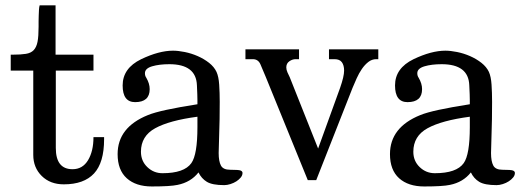

<svg xmlns="http://www.w3.org/2000/svg" viewBox="-20 -671 1919 707"><path d="M184.6 -651.4V-469.7H324.2V-411.1H185.5V-126Q185.5 -47.9 247.1 -47.9Q284.2 -47.9 304.2 -81.1Q324.2 -114.3 324.2 -166H363.3V-158.2Q363.3 -72.3 326.2 -32.2Q289.1 7.8 214.8 7.8Q165 7.8 133.8 -22.9Q102.5 -53.7 102.5 -100.6V-411.1H19.5V-469.7H27.3Q56.6 -469.7 75.2 -472.7Q93.8 -475.6 104 -486.3Q114.3 -497.1 118.2 -517.1Q122.1 -537.1 122.1 -572.3Q122.1 -581.1 122.1 -591.8Q122.1 -602.5 122.6 -613.8Q123 -625 123.5 -634.8Q124 -644.5 126 -651.4Z M710.9 -36.1Q682.6 0 633.8 9.8Q607.4 15.6 539.1 15.6Q480.5 15.6 446.8 -14.6Q413.1 -44.9 413.1 -103.5Q413.1 -202.1 524.4 -247.1Q547.9 -256.8 593.3 -266.6Q638.7 -276.4 707 -287.1V-300.8Q707 -310.5 706.5 -324.2Q706.1 -337.9 705.1 -357.4Q702.1 -434.6 603.5 -434.6Q566.4 -434.6 540 -426.8Q513.7 -418.9 513.7 -401.4Q513.7 -391.6 518.6 -384.8Q531.2 -363.3 531.2 -342.8Q531.2 -294.9 477.5 -294.9Q431.6 -294.9 431.6 -356.4Q431.6 -419.9 500 -453.1Q565.4 -484.4 617.2 -484.4Q635.7 -484.4 660.2 -479.5Q684.6 -474.6 708 -464.4Q731.4 -454.1 750 -439.5Q768.6 -424.8 777.3 -406.2Q785.2 -388.7 787.1 -359.4Q789.1 -330.1 789.1 -295.9Q789.1 -228.5 787.1 -176.3Q785.2 -124 785.2 -107.4Q785.2 -77.1 793.5 -61.5Q801.8 -45.9 827.1 -45.9Q859.4 -45.9 866.2 -43Q873 -40 873 -34.2Q873 -25.4 866.7 -17.6Q860.4 -9.8 850.6 -3.4Q840.8 2.9 828.6 6.8Q816.4 10.7 805.7 10.7Q761.7 10.7 741.7 -1.5Q721.7 -13.7 710.9 -36.1ZM707 -241.2Q603.5 -227.5 551.3 -198.7Q499 -169.9 499 -112.3Q499 -78.1 522.5 -55.7Q545.9 -33.2 578.1 -33.2Q658.2 -33.2 684.6 -70.3Q707 -101.6 707 -203.1Z M883.8 -489.3H1081.1V-453.1H1068.4Q1056.6 -453.1 1045.4 -445.3Q1034.2 -437.5 1034.2 -422.9Q1034.2 -414.1 1038.6 -404.3Q1043 -394.5 1046.9 -386.7L1151.4 -124L1232.4 -347.7Q1247.1 -389.6 1247.1 -411.1Q1247.1 -430.7 1238.8 -441.9Q1230.5 -453.1 1211.9 -453.1H1191.4V-489.3H1373V-453.1H1365.2Q1349.6 -453.1 1336.4 -442.9Q1323.2 -432.6 1312.5 -417Q1301.8 -401.4 1293.5 -382.8Q1285.2 -364.3 1278.3 -347.7L1144.5 -7.8H1113.3L959 -386.7Q947.3 -415 939 -434.1Q930.7 -453.1 911.1 -453.1H883.8Z M1713.9 -36.1Q1685.5 0 1636.7 9.8Q1610.4 15.6 1542 15.6Q1483.4 15.6 1449.7 -14.6Q1416 -44.9 1416 -103.5Q1416 -202.1 1527.3 -247.1Q1550.8 -256.8 1596.2 -266.6Q1641.6 -276.4 1710 -287.1V-300.8Q1710 -310.5 1709.5 -324.2Q1709 -337.9 1708 -357.4Q1705.1 -434.6 1606.4 -434.6Q1569.3 -434.6 1543 -426.8Q1516.6 -418.9 1516.6 -401.4Q1516.6 -391.6 1521.5 -384.8Q1534.2 -363.3 1534.2 -342.8Q1534.2 -294.9 1480.5 -294.9Q1434.6 -294.9 1434.6 -356.4Q1434.6 -419.9 1502.9 -453.1Q1568.4 -484.4 1620.1 -484.4Q1638.7 -484.4 1663.1 -479.5Q1687.5 -474.6 1710.9 -464.4Q1734.4 -454.1 1752.9 -439.5Q1771.5 -424.8 1780.3 -406.2Q1788.1 -388.7 1790 -359.4Q1792 -330.1 1792 -295.9Q1792 -228.5 1790 -176.3Q1788.1 -124 1788.1 -107.4Q1788.1 -77.1 1796.4 -61.5Q1804.7 -45.9 1830.1 -45.9Q1862.3 -45.9 1869.1 -43Q1876 -40 1876 -34.2Q1876 -25.4 1869.6 -17.6Q1863.3 -9.8 1853.5 -3.4Q1843.8 2.9 1831.5 6.8Q1819.3 10.7 1808.6 10.7Q1764.6 10.7 1744.6 -1.5Q1724.6 -13.7 1713.9 -36.1ZM1710 -241.2Q1606.4 -227.5 1554.2 -198.7Q1502 -169.9 1502 -112.3Q1502 -78.1 1525.4 -55.7Q1548.8 -33.2 1581.1 -33.2Q1661.1 -33.2 1687.5 -70.3Q1710 -101.6 1710 -203.1Z"/></svg>

Font: Uchen
Style: Regular
Weight: 400
Designer: Christopher J. Fynn
Foundry: Christopher J. Fynn for DDC
Version: Version 1.000 preliminary